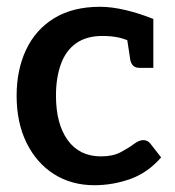

<svg xmlns="http://www.w3.org/2000/svg" viewBox="-20 -539 517 566"><path d="M258 7Q191 7 139.5 -25.5Q88 -58 58.5 -117.5Q29 -177 29 -257Q29 -333 57 -392.5Q85 -452 140 -485.5Q195 -519 275 -519Q310 -519 351.5 -509Q393 -499 432 -483V-417L373 -412Q353 -423 331.5 -428Q310 -433 282 -433Q235 -433 204.5 -411.5Q174 -390 159.5 -350Q145 -310 145 -257Q145 -174 179.5 -126Q214 -78 278 -78Q312 -78 335 -90Q358 -102 374 -114Q390 -126 402 -126Q408 -126 413.5 -123.5Q419 -121 423 -116L455 -75Q416 -30 364.5 -11.5Q313 7 258 7ZM353 -435 432 -417V-339H391Q379 -339 372.5 -345.5Q366 -352 364 -363Z"/></svg>

Font: Aleo SemiBold
Style: Regular
Weight: 600
Designer: Alessio Laiso
Foundry: Alessio Laiso
Version: Version 2.001;gftools[0.9.29]